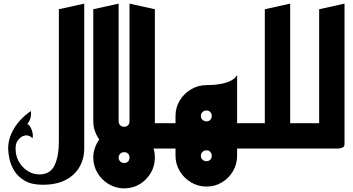

<svg xmlns="http://www.w3.org/2000/svg" viewBox="-20 -820 1947 1060"><path d="M305 -40V-769L445 -800V0Q445 56 419 101.5Q393 147 342.5 173.5Q292 200 216 200Q155 200 117 178Q79 156 59 123Q39 90 32 56.5Q25 23 25 0Q25 -44 43.5 -84Q62 -124 91 -155.5Q120 -187 151 -207Q153 -188 149 -171Q145 -154 131 -135Q142 -130 149.5 -115.5Q157 -101 160 -85Q163 -69 160 -57Q144 -72 128 -72.5Q112 -73 98 -64Q84 -54 75 -39.5Q66 -25 66 1Q66 40 84 72Q102 104 132 123.5Q162 143 198 143Q257 143 281 93Q305 43 305 -40Z M635 -80 495 -150V-769L635 -800Z M666 220Q620 220 581 197Q542 174 518.5 135Q495 96 495 50Q495 22 504 -3.5Q513 -29 528 -50Q513 -71 504 -96.5Q495 -122 495 -150H635Q635 -137 644 -128.5Q653 -120 666 -120Q679 -120 687 -128.5Q695 -137 695 -150V-800L835 -769V-150Q835 -145 835 -140H915V0H828Q835 24 835 50Q835 97 812 135.5Q789 174 751 197Q713 220 666 220ZM666 80Q679 80 687 71.5Q695 63 695 50Q695 37 687 28.5Q679 20 666 20Q653 20 644 28.5Q635 37 635 50Q635 63 644 71.5Q653 80 666 80Z M949 40V0H875V-140H949V-180Q949 -227 972.5 -265.5Q996 -304 1035 -327Q1074 -350 1120 -350Q1133 -350 1157 -351.5Q1181 -353 1207.5 -358.5Q1234 -364 1256.5 -375.5Q1279 -387 1289 -406V-140H1402V0H1289V40Q1289 87 1266 125.5Q1243 164 1205 187Q1167 210 1120 210Q1074 210 1035 187Q996 164 972.5 125Q949 86 949 40ZM1120 70Q1133 70 1141 61.5Q1149 53 1149 40Q1149 27 1141 18.5Q1133 10 1120 10Q1107 10 1098 18.5Q1089 27 1089 40Q1089 53 1098 61.5Q1107 70 1120 70ZM1120 -150Q1133 -150 1141 -158.5Q1149 -167 1149 -180Q1149 -193 1141 -201.5Q1133 -210 1120 -210Q1107 -210 1098 -201.5Q1089 -193 1089 -180Q1089 -167 1098 -158.5Q1107 -150 1120 -150Z M1362 0V-140H1442V-769L1582 -800V-140H1702V0H1546Q1544 0 1543 0Q1542 0 1542 0Z M1662 0V-140H1742V-769L1882 -800V-23Q1882 -11 1872 -6Q1862 -1 1852 -0.5Q1842 0 1842 0Z"/></svg>

Font: Reem Kufi
Style: Bold
Weight: 700
Designer: Khaled Hosny
Version: Version 1.001